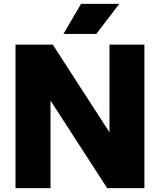

<svg xmlns="http://www.w3.org/2000/svg" viewBox="-20 -970 825 990"><path d="M60 0V-740H252L575 -240.5H544.5V-740H724.5V0H532.5L209.5 -499.5H240.5V0ZM307 -795 398 -950H595L476.5 -795Z"/></svg>

Font: Encode Sans Condensed Thin ExtraBold
Style: Regular
Weight: 800
Version: Version 3.002